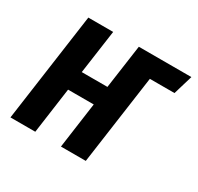

<svg xmlns="http://www.w3.org/2000/svg" viewBox="-120 -670 834 810"><g transform="rotate(30 297.5 -264.5)"><path d="M595 -529 567 -435H447L386 0H265L296 -223H171L140 0H19L93 -529H214L184 -316H309L339 -529Z"/></g></svg>

Font: Fira Sans Extra Condensed Medium
Style: Italic
Weight: 500
Width: 3
Italic angle: -8°
Designer: Carrois Corporate & Edenspiekermann AG
Foundry: Carrois Corporate GbR & Edenspiekermann AG
Version: Version 4.203